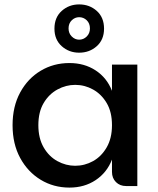

<svg xmlns="http://www.w3.org/2000/svg" viewBox="-20 -844 718 871"><path d="M295 7Q223 7 164.5 -28.5Q106 -64 71.5 -127.5Q37 -191 37 -276Q37 -361 71.5 -424.5Q106 -488 164.5 -523Q223 -558 295 -558Q363 -558 414 -524.5Q465 -491 488 -432V-551H603V0H552Q524 0 506 -18Q488 -36 488 -64V-120Q465 -61 414 -27Q363 7 295 7ZM321 -92Q364 -92 402 -113Q440 -134 464 -175.5Q488 -217 488 -276Q488 -336 464 -376.5Q440 -417 402 -438Q364 -459 321 -459Q279 -459 240.5 -438Q202 -417 178 -376.5Q154 -336 154 -276Q154 -217 178 -175.5Q202 -134 240.5 -113Q279 -92 321 -92ZM452 -714Q452 -664 419 -634.5Q386 -605 339 -605Q293 -605 260 -634.5Q227 -664 227 -714Q227 -765 260 -794.5Q293 -824 339 -824Q386 -824 419 -794.5Q452 -765 452 -714ZM388 -715Q388 -738 373.5 -752Q359 -766 339 -766Q320 -766 305.5 -752Q291 -738 291 -715Q291 -693 305.5 -678.5Q320 -664 339 -664Q359 -664 373.5 -678.5Q388 -693 388 -715Z"/></svg>

Font: Parkinsans Light Medium
Style: Regular
Weight: 500
Version: Version 1.000